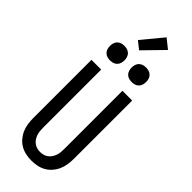

<svg xmlns="http://www.w3.org/2000/svg" viewBox="-377 -1216 1254 1254"><g transform="rotate(45 250.0 -589.0)"><path d="M250 8Q224 8 197.5 2.5Q171 -3 148.5 -16Q126 -29 108.5 -49.5Q91 -70 80.5 -94Q70 -118 66 -144Q62 -170 62 -196V-735H152V-196Q152 -181 153.5 -166.5Q155 -152 160 -137.5Q165 -123 173.5 -110.5Q182 -98 194 -89Q206 -80 220.5 -76Q235 -72 250 -72Q265 -72 279.5 -76Q294 -80 306 -89Q318 -98 326.5 -110.5Q335 -123 340 -137.5Q345 -152 346.5 -166.5Q348 -181 348 -196V-735H438V-196Q438 -170 434 -144Q430 -118 419.5 -94Q409 -70 391.5 -49.5Q374 -29 351.5 -16Q329 -3 302.5 2.5Q276 8 250 8ZM350 -818Q336 -818 323 -822Q310 -826 300.5 -835.5Q291 -845 287 -858Q283 -871 283 -885Q283 -899 287 -912Q291 -925 300.5 -934.5Q310 -944 323 -948Q336 -952 350 -952Q364 -952 377 -948Q390 -944 399.5 -934.5Q409 -925 413 -912Q417 -899 417 -885Q417 -871 413 -858Q409 -845 399.5 -835.5Q390 -826 377 -822Q364 -818 350 -818ZM150 -818Q136 -818 123 -822Q110 -826 100.5 -835.5Q91 -845 87 -858Q83 -871 83 -885Q83 -899 87 -912Q91 -925 100.5 -934.5Q110 -944 123 -948Q136 -952 150 -952Q164 -952 177 -948Q190 -944 199.5 -934.5Q209 -925 213 -912Q217 -899 217 -885Q217 -871 213 -858Q209 -845 199.5 -835.5Q190 -826 177 -822Q164 -818 150 -818ZM238 -999 185 -1041 305 -1186 370 -1134Z"/></g></svg>

Font: Iosevka Curly Medium
Style: Regular
Weight: 500
Monospace: yes
Designer: Belleve Invis
Foundry: Belleve Invis
Version: Version 22.1.2; ttfautohint (v1.8.4)